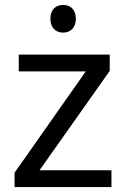

<svg xmlns="http://www.w3.org/2000/svg" viewBox="-20 -757 510 777"><path d="M236 -737C207 -737 184 -720 184 -681C184 -643 207 -625 236 -625C263 -625 287 -643 287 -681C287 -720 263 -737 236 -737ZM431 0V-68H140L424 -470V-536H56V-468H327L39 -58V0Z"/></svg>

Font: Noto Sans Runic
Style: Regular
Weight: 400
Designer: Monotype Design Team
Foundry: Monotype Imaging Inc.
Version: Version 2.002